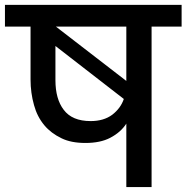

<svg xmlns="http://www.w3.org/2000/svg" viewBox="-44 -760 758 780"><path d="M324.2 -268.1Q377.4 -268.1 412.1 -293.9Q446.3 -320.3 459 -357.9L181.2 -573.2V-434.1Q181.2 -357.9 214.8 -314Q249 -268.1 324.2 -268.1ZM-23.9 -651.9V-740.2H693.8V-651.9H571.8V0H469.2V-257.8Q446.8 -222.7 403.8 -200.2Q363.8 -179.2 303.2 -179.2Q244.6 -179.2 206.1 -198.2Q163.1 -218.8 136.2 -251Q106.9 -286.1 94.2 -333Q80.1 -382.8 80.1 -437V-651.9ZM183.1 -651.9 469.2 -431.2V-651.9Z"/></svg>

Font: PoppinsZ Medium
Style: Regular
Weight: 500
Designer: Ninad Kale (Devanagari), Jonny Pinhorn (Latin)
Foundry: Indian Type Foundry
Version: Version 3.002;FEAKit 1.0